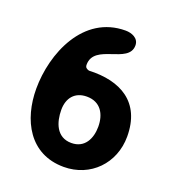

<svg xmlns="http://www.w3.org/2000/svg" viewBox="-130 -809 834 918"><g transform="rotate(20 286.5 -350.0)"><path d="M46 -300C46 -142 122 7 297 7C432 7 533 -96 533 -233C533 -408 413 -474 253 -467C240 -471 233 -476 233 -490C233 -599 421 -560 421 -656C421 -693 384 -707 353 -707C138 -707 46 -479 46 -300ZM193 -246C193 -306 226 -347 287 -347C357 -347 387 -294 387 -230C387 -170 360 -113 292 -113C216 -113 193 -183 193 -246Z"/></g></svg>

Font: Asimov Print
Style: Regular
Weight: 500
Designer: Google
Version: Version 2.000980: 2014